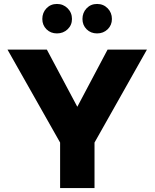

<svg xmlns="http://www.w3.org/2000/svg" viewBox="-20 -951 782 971"><path d="M268 -782Q236 -782 215 -803Q194 -824 194 -855Q194 -887 215 -909Q236 -931 268 -931Q300 -931 322 -909Q344 -887 344 -855Q344 -824 322 -803Q300 -782 268 -782ZM471 -782Q439 -782 418 -803Q397 -824 397 -855Q397 -887 418 -909Q439 -931 471 -931Q503 -931 524.5 -909Q546 -887 546 -855Q546 -824 524.5 -803Q503 -782 471 -782ZM524 -700H723L458 -230V0H284V-230L18 -700H217L371 -411Z"/></svg>

Font: Albert Sans Black
Style: Regular
Weight: 900
Designer: Andreas Rasmussen
Foundry: a.Foundry
Version: Version 1.025